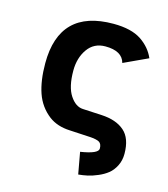

<svg xmlns="http://www.w3.org/2000/svg" viewBox="-102 -577 722 827"><g transform="rotate(15 259.0 -163.5)"><path d="M187 -257.8Q187 -185.1 211.9 -147.5Q236.8 -109.9 269.5 -108.4Q270.5 -108.4 312 -106.2Q353.5 -104 354.5 -104Q419.9 -100.6 456.3 -68.8Q492.7 -37.1 492.7 32.2Q492.7 62 480.5 85.9Q468.3 109.9 450.4 124Q432.6 138.2 408.4 148.4Q384.3 158.7 364.3 163.1Q344.2 167.5 323.2 169.4L305.7 72.8Q384.3 60.5 384.3 37.6Q384.3 17.1 372.6 9.5Q360.8 2 328.1 0Q326.2 0 323.2 -0.2Q320.3 -0.5 318.4 -0.5Q317.4 -0.5 278.6 -2.7Q239.7 -4.9 238.8 -4.9Q182.6 -7.3 145 -35.6Q99.6 -70.8 80.8 -125.2Q62 -179.7 62 -257.3Q62 -497.1 302.7 -497.1Q382.3 -497.1 427.2 -467.3Q470.7 -438 489.7 -393.6L382.3 -343.8Q369.1 -394 293.9 -394Q243.2 -394 215.1 -354.2Q187 -314.5 187 -257.8Z"/></g></svg>

Font: Fantasque Sans Mono
Style: Bold
Weight: 700
Monospace: yes
Designer: Jany Belluz
Version: Version 1.8.0 ; ttfautohint (v1.8.2)